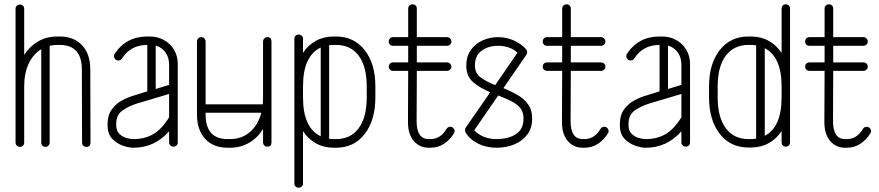

<svg xmlns="http://www.w3.org/2000/svg" viewBox="-20 -679 4070 889"><path d="M92 -19Q92 -10 86.5 -4.5Q81 1 72 1Q64 1 58 -4.5Q52 -10 52 -19V-639Q52 -647 58 -652.5Q64 -658 72 -658Q81 -658 86.5 -652.5Q92 -647 92 -639V-425Q118 -465 157 -487.5Q196 -510 245 -510H256Q322 -510 360 -469.5Q398 -429 398 -357L399 -19Q399 1 380 1Q371 1 365.5 -4.5Q360 -10 360 -19L359 -357Q359 -471 256 -471H245Q227 -471 210 -467V-19Q210 -10 204 -4.5Q198 1 190 1Q182 1 176.5 -4.5Q171 -10 171 -19V-451Q134 -429 113 -384.5Q92 -340 92 -279Z M803 -20Q803 -11 797.5 -5.5Q792 0 783 0Q775 0 769 -5.5Q763 -11 763 -20V-71Q728 -32 687 -13.5Q646 5 599 5H597Q577 5 549 -4.5Q521 -14 499.5 -36.5Q478 -59 478 -101V-104Q478 -145 497 -171.5Q516 -198 544 -213.5Q572 -229 601 -237L662 -256V-471Q584 -471 544 -407Q538 -399 528 -399Q519 -399 513.5 -405Q508 -411 508 -419Q508 -426 511 -430Q564 -510 662 -510H674Q709 -510 738.5 -494Q768 -478 785.5 -449Q803 -420 803 -383ZM763 -380Q763 -413 746 -436.5Q729 -460 701 -468V-267L763 -286ZM597 -35H599Q651 -35 690.5 -58.5Q730 -82 763 -136V-244L612 -199Q575 -187 546.5 -167Q518 -147 518 -104V-101Q518 -74 532 -60Q546 -46 564.5 -40.5Q583 -35 597 -35Z M1237 -20Q1237 0 1218 0Q1210 0 1204 -5.5Q1198 -11 1198 -20V-82Q1173 -41 1133.5 -18Q1094 5 1045 5H1034Q967 5 929.5 -36.5Q892 -78 892 -149V-487Q892 -495 897.5 -501Q903 -507 912 -507Q920 -507 926 -501Q932 -495 932 -487V-196H1197Q1198 -211 1198 -228V-487Q1198 -495 1204 -501Q1210 -507 1218 -507Q1237 -507 1237 -487ZM1034 -35H1045Q1099 -35 1137 -67.5Q1175 -100 1190 -157H932V-149Q932 -35 1034 -35Z M1383 171Q1383 179 1377 184.5Q1371 190 1363 190Q1354 190 1348.5 184.5Q1343 179 1343 171V-500Q1343 -508 1348.5 -513.5Q1354 -519 1363 -519Q1371 -519 1377 -513.5Q1383 -508 1383 -500V-434Q1406 -470 1442.5 -490Q1479 -510 1525 -510H1536Q1619 -510 1668.5 -447Q1718 -384 1718 -279V-228Q1718 -123 1669 -59Q1620 5 1536 5H1525Q1479 5 1442.5 -15.5Q1406 -36 1383 -72ZM1678 -279Q1678 -371 1641 -421Q1604 -471 1536 -471H1525Q1514 -471 1504 -470V-36Q1514 -35 1525 -35H1536Q1604 -35 1641 -85.5Q1678 -136 1678 -228ZM1383 -228Q1383 -87 1465 -48V-459Q1383 -420 1383 -279Z M2048 -83Q2054 -92 2065 -92Q2073 -92 2079 -86Q2085 -80 2085 -72Q2085 -65 2082 -62Q2064 -32 2036 -13.5Q2008 5 1973 5H1965Q1923 5 1896 -26Q1869 -57 1869 -114L1870 -351H1800Q1791 -351 1785.5 -356.5Q1780 -362 1780 -370Q1780 -379 1785.5 -384.5Q1791 -390 1800 -390H1870V-467H1800Q1791 -467 1785.5 -472.5Q1780 -478 1780 -487Q1780 -495 1785.5 -501Q1791 -507 1800 -507H1870V-639Q1870 -648 1876 -653.5Q1882 -659 1890 -659Q1899 -659 1904.5 -653.5Q1910 -648 1910 -639V-507H2050Q2058 -507 2064 -501Q2070 -495 2070 -487Q2070 -478 2064 -472.5Q2058 -467 2050 -467H1910V-390H2050Q2058 -390 2064 -384.5Q2070 -379 2070 -370Q2070 -362 2064 -356.5Q2058 -351 2050 -351H1910L1909 -118Q1909 -35 1965 -35H1973Q2020 -35 2048 -83Z M2137 -63Q2133 -69 2133 -76Q2133 -83 2137 -89L2250 -252Q2205 -270 2172 -297.5Q2139 -325 2139 -375Q2139 -418 2160 -447.5Q2181 -477 2214.5 -492Q2248 -507 2286 -507Q2325 -507 2359.5 -491.5Q2394 -476 2416 -451Q2421 -445 2421 -437Q2421 -431 2417 -425L2311 -271Q2343 -258 2373.5 -241Q2404 -224 2424 -197.5Q2444 -171 2444 -130Q2444 -86 2421.5 -56Q2399 -26 2361.5 -10.5Q2324 5 2279 5Q2233 5 2195.5 -13Q2158 -31 2137 -63ZM2179 -375Q2179 -340 2205.5 -320.5Q2232 -301 2273 -285L2376 -435Q2341 -467 2286 -467Q2242 -467 2210.5 -444.5Q2179 -422 2179 -375ZM2404 -130Q2404 -161 2388.5 -179.5Q2373 -198 2346.5 -211Q2320 -224 2287 -237L2176 -76Q2193 -57 2219.5 -46Q2246 -35 2279 -35Q2334 -35 2369 -58Q2404 -81 2404 -130Z M2761 -83Q2767 -92 2778 -92Q2786 -92 2792 -86Q2798 -80 2798 -72Q2798 -65 2795 -62Q2777 -32 2749 -13.5Q2721 5 2686 5H2678Q2636 5 2609 -26Q2582 -57 2582 -114L2583 -351H2513Q2504 -351 2498.5 -356.5Q2493 -362 2493 -370Q2493 -379 2498.5 -384.5Q2504 -390 2513 -390H2583V-467H2513Q2504 -467 2498.5 -472.5Q2493 -478 2493 -487Q2493 -495 2498.5 -501Q2504 -507 2513 -507H2583V-639Q2583 -648 2589 -653.5Q2595 -659 2603 -659Q2612 -659 2617.5 -653.5Q2623 -648 2623 -639V-507H2763Q2771 -507 2777 -501Q2783 -495 2783 -487Q2783 -478 2777 -472.5Q2771 -467 2763 -467H2623V-390H2763Q2771 -390 2777 -384.5Q2783 -379 2783 -370Q2783 -362 2777 -356.5Q2771 -351 2763 -351H2623L2622 -118Q2622 -35 2678 -35H2686Q2733 -35 2761 -83Z M3175 -20Q3175 -11 3169.5 -5.5Q3164 0 3155 0Q3147 0 3141 -5.5Q3135 -11 3135 -20V-71Q3100 -32 3059 -13.5Q3018 5 2971 5H2969Q2949 5 2921 -4.5Q2893 -14 2871.5 -36.5Q2850 -59 2850 -101V-104Q2850 -145 2869 -171.5Q2888 -198 2916 -213.5Q2944 -229 2973 -237L3034 -256V-471Q2956 -471 2916 -407Q2910 -399 2900 -399Q2891 -399 2885.5 -405Q2880 -411 2880 -419Q2880 -426 2883 -430Q2936 -510 3034 -510H3046Q3081 -510 3110.5 -494Q3140 -478 3157.5 -449Q3175 -420 3175 -383ZM3135 -380Q3135 -413 3118 -436.5Q3101 -460 3073 -468V-267L3135 -286ZM2969 -35H2971Q3023 -35 3062.5 -58.5Q3102 -82 3135 -136V-244L2984 -199Q2947 -187 2918.5 -167Q2890 -147 2890 -104V-101Q2890 -74 2904 -60Q2918 -46 2936.5 -40.5Q2955 -35 2969 -35Z M3263 -228V-279Q3263 -384 3312.5 -447Q3362 -510 3445 -510H3457Q3503 -510 3539 -490Q3575 -470 3599 -434V-639Q3599 -648 3604.5 -653.5Q3610 -659 3618 -659Q3627 -659 3632.5 -653.5Q3638 -648 3638 -639V-20Q3638 -11 3632.5 -5.5Q3627 0 3618 0Q3610 0 3604.5 -5.5Q3599 -11 3599 -20V-72Q3575 -36 3539 -16Q3503 4 3457 4H3445Q3362 4 3312.5 -59.5Q3263 -123 3263 -228ZM3303 -228Q3303 -136 3340.5 -85.5Q3378 -35 3445 -35H3457Q3469 -35 3481 -37V-469Q3469 -471 3457 -471H3445Q3378 -471 3340.5 -421Q3303 -371 3303 -279ZM3599 -279Q3599 -415 3521 -456V-50Q3599 -91 3599 -228Z M3976 -83Q3982 -92 3993 -92Q4001 -92 4007 -86Q4013 -80 4013 -72Q4013 -65 4010 -62Q3992 -32 3964 -13.5Q3936 5 3901 5H3893Q3851 5 3824 -26Q3797 -57 3797 -114L3798 -351H3728Q3719 -351 3713.5 -356.5Q3708 -362 3708 -370Q3708 -379 3713.5 -384.5Q3719 -390 3728 -390H3798V-467H3728Q3719 -467 3713.5 -472.5Q3708 -478 3708 -487Q3708 -495 3713.5 -501Q3719 -507 3728 -507H3798V-639Q3798 -648 3804 -653.5Q3810 -659 3818 -659Q3827 -659 3832.5 -653.5Q3838 -648 3838 -639V-507H3978Q3986 -507 3992 -501Q3998 -495 3998 -487Q3998 -478 3992 -472.5Q3986 -467 3978 -467H3838V-390H3978Q3986 -390 3992 -384.5Q3998 -379 3998 -370Q3998 -362 3992 -356.5Q3986 -351 3978 -351H3838L3837 -118Q3837 -35 3893 -35H3901Q3948 -35 3976 -83Z"/></svg>

Font: Libertine Sup Light
Style: Regular
Weight: 300
Designer: Bastien Sozeau
Foundry: NBR — Bastien Sozeau
Version: Version 2.003; ttfautohint (v1.8.4.7-5d5b);gftools[0.9.33]